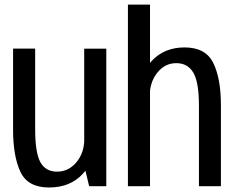

<svg xmlns="http://www.w3.org/2000/svg" viewBox="-20 -805 1022 830"><path d="M365.5 0H439.5V-594.5H344V-88.5ZM132 -595H36.5V-244.5Q36.5 -130 68.2 -62.2Q100 5.5 192 5.5Q283.5 5.5 337.5 -53.2Q391.5 -112 391.5 -180.5L344.5 -206Q344.5 -144.5 310.5 -103.8Q276.5 -63 226.5 -63Q177 -63 154.5 -104Q132 -145 132 -246.5Z M533 0H628.5V-785H533ZM840 0H935V-350.5Q935 -465.5 902 -532.8Q869 -600 778 -600Q690.5 -600 636 -541.8Q581.5 -483.5 581.5 -414L627 -388Q627 -449.5 660 -490.8Q693 -532 742 -532Q791.5 -532 815.8 -490.8Q840 -449.5 840 -348.5Z"/></svg>

Font: Anybody SemiCondensed
Style: Regular
Weight: 400
Width: 4
Version: Version 1.113;gftools[0.9.25]